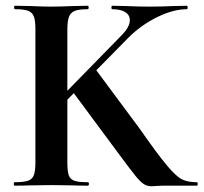

<svg xmlns="http://www.w3.org/2000/svg" viewBox="-20 -645 707 667"><path d="M32 -613Q29 -613 29 -619Q29 -625 32 -625L85 -624Q131 -622 158 -622Q188 -622 234 -624L285 -625Q288 -625 288 -619Q288 -613 285 -613Q254 -613 239.5 -607Q225 -601 219.5 -586.5Q214 -572 214 -542V-81Q214 -50 219 -36Q224 -22 238.5 -17Q253 -12 285 -12Q289 -12 289 -6Q289 0 285 0Q252 0 233 -1L158 -2L84 -1Q64 0 30 0Q28 0 28 -6Q28 -12 30 -12Q62 -12 77 -17Q92 -22 97.5 -36.5Q103 -51 103 -81V-544Q103 -574 97.5 -588Q92 -602 77.5 -607.5Q63 -613 32 -613ZM230 -330 310 -407 463 -201Q528 -108 560.5 -69.5Q593 -31 613 -21.5Q633 -12 664 -12Q667 -12 667 -6Q667 0 664 0H552Q536 0 525 1Q514 2 507 2Q491 2 479.5 -5.5Q468 -13 451.5 -33Q435 -53 393 -110Q388 -117 381.5 -125.5Q375 -134 367 -145ZM431 -575Q431 -593 415 -603Q399 -613 370 -613Q367 -613 367 -619Q367 -625 370 -625L417 -624Q461 -622 499 -622Q540 -622 584 -624L629 -625Q632 -625 632 -619Q632 -613 629 -613Q583 -613 528 -586.5Q473 -560 428 -516L171 -255L144 -258L402 -522Q431 -551 431 -575Z"/></svg>

Font: Cormorant Infant
Style: Bold
Weight: 700
Designer: Christian Thalmann (Catharsis Fonts)
Foundry: Catharsis Fonts
Version: Version 4.000